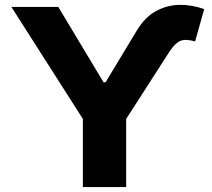

<svg xmlns="http://www.w3.org/2000/svg" viewBox="-20 -755 857 775"><path d="M314.5 -274.9 25.9 -727.1H215.3L397.9 -422.9H406.2L531.7 -630.9Q565.4 -686.5 609.9 -710.4Q655.3 -734.9 705.6 -735.4Q755.4 -735.8 804.2 -718.3L767.6 -587.9Q727.5 -599.1 706.5 -589.4Q685.5 -579.6 663.6 -545.9L489.3 -274.9V0H314.5Z"/></svg>

Font: My Font
Style: Regular
Weight: 500
Designer: Rasmus Andersson
Foundry: rsms
Version: Version 0.001